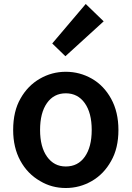

<svg xmlns="http://www.w3.org/2000/svg" viewBox="-20 -929 660 963"><path d="M181 -21Q118 -57 82 -123Q46 -189 46 -277Q46 -371 83 -435Q119 -499 179.5 -534Q240 -569 310 -569Q380 -569 440.5 -534.5Q501 -500 537.5 -433.5Q574 -367 574 -277Q574 -185 537 -121Q501 -56 440.5 -21Q380 14 310 14Q239 14 181 -21ZM440 -277Q440 -363 405 -412Q370 -461 310 -461Q250 -461 215.5 -412Q181 -363 181 -277Q181 -192 216 -143Q251 -94 310 -94Q371 -94 405.5 -143Q440 -192 440 -277ZM242 -711 410 -909 500 -822 308 -647Z"/></svg>

Font: Merged Yaku Han JP SemiBold
Style: Regular
Weight: 600
Designer: Ryoko NISHIZUKA 西塚涼子 (kana, bopomofo & ideographs); Paul D. Hunt (Latin, Greek & Cyrillic); Sandoll Communications 산돌커뮤니
Foundry: Adobe
Version: Version 2.004